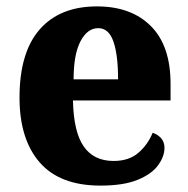

<svg xmlns="http://www.w3.org/2000/svg" viewBox="-20 -570 589 600"><path d="M294 10Q167 10 104 -62.5Q41 -135 41 -265Q41 -406 104 -478Q167 -550 283 -550Q390 -550 451.5 -488.5Q513 -427 513 -308V-256H208Q210 -158 241.5 -112.5Q273 -67 335 -67Q383 -67 412.5 -92.5Q442 -118 457 -155Q473 -150 483.5 -138Q494 -126 494 -108Q494 -81 474 -53.5Q454 -26 410 -8Q366 10 294 10ZM349 -322Q349 -398 334.5 -440Q320 -482 287 -482Q253 -482 231.5 -441Q210 -400 210 -322Z"/></svg>

Font: Noto Serif Ethiopic SemiCondensed ExtraBold
Style: Regular
Weight: 800
Width: 4
Designer: Monotype Design Team
Foundry: Monotype Imaging Inc.
Version: Version 2.102; ttfautohint (v1.8.4.7-5d5b)